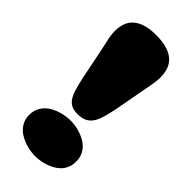

<svg xmlns="http://www.w3.org/2000/svg" viewBox="-260 -861 921 921"><g transform="rotate(45 200.0 -401.0)"><path d="M38.1 -110.8Q38.1 -135.3 46.6 -153.6Q55.2 -171.9 68.6 -185.3Q82 -198.7 99.4 -207.8Q116.7 -216.8 134.5 -222.2Q152.3 -227.5 168.7 -229.7Q185.1 -231.9 197.3 -231.9Q210 -231.9 226.8 -229.7Q243.7 -227.5 261.2 -222.2Q278.8 -216.8 295.9 -207.8Q313 -198.7 326.4 -185.3Q339.8 -171.9 347.9 -153.6Q356 -135.3 356 -110.8Q356 -86.9 347.9 -68.4Q339.8 -49.8 326.4 -36.6Q313 -23.4 295.9 -14.4Q278.8 -5.4 261.2 0Q243.7 5.4 226.8 7.6Q210 9.8 197.3 9.8Q185.1 9.8 168.7 7.6Q152.3 5.4 134.5 0Q116.7 -5.4 99.4 -14.4Q82 -23.4 68.6 -36.6Q55.2 -49.8 46.6 -68.1Q38.1 -86.4 38.1 -110.8ZM350.1 -624Q337.4 -559.1 328.6 -508.3Q319.8 -457.5 312 -418.9Q304.2 -380.4 295.7 -353.3Q287.1 -326.2 274.4 -309.3Q261.7 -292.5 243.4 -284.7Q225.1 -276.9 198.2 -276.9Q173.8 -276.9 157.7 -284.7Q141.6 -292.5 130.1 -309.6Q118.7 -326.7 110.6 -353.8Q102.5 -380.9 94.2 -419.7Q85.9 -458.5 76.2 -509.5Q66.4 -560.5 51.8 -626Q47.9 -641.6 45.9 -656.7Q43.9 -671.9 43.9 -686Q43.9 -712.9 51.8 -736.1Q59.6 -759.3 77.6 -776.1Q95.7 -793 125.2 -802.5Q154.8 -812 198.2 -812Q243.7 -812 273.9 -802.2Q304.2 -792.5 322.5 -775.4Q340.8 -758.3 348.6 -734.6Q356.4 -710.9 356.4 -683.1Q356.4 -668.9 354.7 -654.3Q353 -639.6 350.1 -624Z"/></g></svg>

Font: Corben
Style: Bold
Weight: 700
Designer: vernon adams
Foundry: vernon adams
Version: Version 1.101; ttfautohint (v1.6)